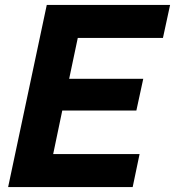

<svg xmlns="http://www.w3.org/2000/svg" viewBox="-20 -760 711 780"><path d="M13 0 170 -740H671L642 -606H296L261 -440H562L534 -311H233L196 -134H547L519 0Z"/></svg>

Font: Be Vietnam Pro
Style: Bold Italic
Weight: 700
Italic angle: -12°
Designer: Lam Bao, Tony Le, Vietanh Nguyen
Foundry: Yellow Type Foundry
Version: Version 1.002; ttfautohint (v1.8.3)